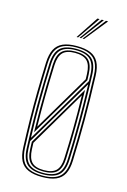

<svg xmlns="http://www.w3.org/2000/svg" viewBox="-117 -806 573 867"><g transform="rotate(15 170.0 -372.0)"><path d="M170.2 6Q130.5 6 105.4 -4.9Q80.2 -15.8 68 -39.2Q55.8 -62.8 54.2 -101Q51.5 -169.5 50.5 -232Q49.5 -294.5 50.5 -359Q51.5 -423.5 54.2 -498Q55.8 -536.8 68.1 -560.5Q80.5 -584.2 105.5 -595.1Q130.5 -606 170.2 -606Q209.2 -606 234.4 -595.5Q259.5 -585 272.1 -561.2Q284.8 -537.5 286.2 -498Q290.2 -387.2 290.1 -293.5Q290 -199.8 286.2 -101Q284.8 -62.8 272.5 -39.2Q260.2 -15.8 235.1 -4.9Q210 6 170.2 6ZM170.2 -0.5Q226 -0.5 251.1 -23.9Q276.2 -47.2 278.2 -101.2Q282 -200 282.1 -293.6Q282.2 -387.2 278.2 -497.8Q277 -534.2 265.5 -556.6Q254 -579 230.8 -589.2Q207.5 -599.5 170.2 -599.5Q133.2 -599.5 109.9 -589.2Q86.5 -579 75.1 -556.6Q63.8 -534.2 62.2 -497.8Q59.5 -424 58.5 -359.5Q57.5 -295 58.5 -232.4Q59.5 -169.8 62.2 -101.2Q63.8 -65.5 75 -43.2Q86.2 -21 109.6 -10.8Q133 -0.5 170.2 -0.5ZM170.2 -6.8Q118 -6.8 95.1 -29.1Q72.2 -51.5 70.2 -101.5Q67.5 -170.2 66.5 -232.4Q65.5 -294.5 66.5 -358.8Q67.5 -423 70.2 -497.5Q72.2 -548.2 95.2 -570.8Q118.2 -593.2 170.2 -593.2Q219.8 -593.2 244.1 -571.9Q268.5 -550.5 270.2 -497.2Q273 -421 273.8 -353.5Q274.5 -286 273.6 -223.9Q272.8 -161.8 270.2 -101.8Q268.5 -50.8 245.1 -28.8Q221.8 -6.8 170.2 -6.8ZM170.2 -13.2Q217.8 -13.2 239.1 -33.9Q260.5 -54.5 262.2 -102Q265.8 -189.2 266.1 -271.9Q266.5 -354.5 263.8 -452.2L77 -136.8Q77.2 -129.8 77.4 -124Q77.5 -118.2 77.8 -113.1Q78 -108 78.2 -102Q80.2 -54.5 101.5 -33.9Q122.8 -13.2 170.2 -13.2ZM170.2 -19.5Q127 -19.5 107.5 -38.8Q88 -58 86.2 -102.2Q86 -108.8 85.9 -110.1Q85.8 -111.5 85.6 -116Q85.5 -120.5 85 -135.8L256.5 -424.2Q258.5 -336.8 258 -261.5Q257.5 -186.2 254.2 -102.2Q252.5 -58 233 -38.8Q213.5 -19.5 170.2 -19.5ZM170.2 -26Q209 -26 226.9 -43.6Q244.8 -61.2 246.2 -102.5Q248.8 -165.2 249.9 -237.5Q251 -309.8 249 -397L93 -133Q93.2 -128 93.2 -126.9Q93.2 -125.8 93.5 -121.4Q93.8 -117 94.2 -102.5Q96 -62.2 113.1 -44.1Q130.2 -26 170.2 -26ZM76.5 -151.8 263.2 -467.2Q263 -474.5 262.6 -485.6Q262.2 -496.8 262.2 -497.2Q260.5 -545.2 239.1 -566Q217.8 -586.8 170.2 -586.8Q123 -586.8 101.6 -566Q80.2 -545.2 78.2 -497.2Q74.5 -401.5 74.1 -320.4Q73.8 -239.2 76.5 -151.8ZM83.5 -180Q82.2 -236.2 82.1 -287.8Q82 -339.2 83.1 -390.5Q84.2 -441.8 86.2 -497.2Q88 -541.8 107.6 -561.1Q127.2 -580.5 170.2 -580.5Q213.5 -580.5 233 -561.1Q252.5 -541.8 254.2 -497Q254.5 -492 254.6 -487.2Q254.8 -482.5 255 -478.1Q255.2 -473.8 255.2 -469.2ZM91 -207.8 247 -471.2Q246.8 -478.2 246.8 -480.1Q246.8 -482 246.2 -496.8Q244.8 -538.2 226.9 -556.1Q209 -574 170.2 -574Q131 -574 113.5 -556Q96 -538 94.2 -497Q91.2 -418.5 90.4 -348.5Q89.5 -278.5 91 -207.8ZM157.8 -645 227.2 -750H237.2L164.8 -645ZM185.8 -645 267.2 -750H277.2L192.8 -645ZM171.8 -645 247.2 -750H257.2L178.8 -645Z"/></g></svg>

Font: Big Shoulders Inline Text SC Thin
Style: Regular
Weight: 100
Designer: Patric King
Foundry: XO Type Co
Version: Version 2.002